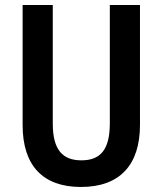

<svg xmlns="http://www.w3.org/2000/svg" viewBox="-20 -734 647 764"><path d="M537 -237V-714H417V-243C417 -140 381 -96 304 -96C229 -96 190 -138 190 -242V-714H70V-236C70 -75 151 10 302 10C458 10 537 -79 537 -237Z"/></svg>

Font: Noto Sans Armenian Condensed SemiBold
Style: Regular
Weight: 600
Width: 3
Designer: Monotype Design Team
Foundry: Monotype Imaging Inc.
Version: Version 2.008